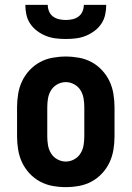

<svg xmlns="http://www.w3.org/2000/svg" viewBox="-20 -760 540 788"><path d="M250 8Q223 8 195.5 3Q168 -2 144 -15Q120 -28 101 -48.5Q82 -69 70.5 -93.5Q59 -118 54.5 -145.5Q50 -173 50 -200V-320Q50 -347 54.5 -374.5Q59 -402 70.5 -426.5Q82 -451 101 -471.5Q120 -492 144 -505Q168 -518 195.5 -523Q223 -528 250 -528Q277 -528 304.5 -523Q332 -518 356 -505Q380 -492 399 -471.5Q418 -451 429.5 -426.5Q441 -402 445.5 -374.5Q450 -347 450 -320V-200Q450 -173 445.5 -145.5Q441 -118 429.5 -93.5Q418 -69 399 -48.5Q380 -28 356 -15Q332 -2 304.5 3Q277 8 250 8ZM250 -97Q268 -97 284.5 -106Q301 -115 310.5 -130.5Q320 -146 323 -164Q326 -182 326 -200V-320Q326 -338 323 -356Q320 -374 310.5 -389.5Q301 -405 284.5 -414Q268 -423 250 -423Q232 -423 215.5 -414Q199 -405 189.5 -389.5Q180 -374 177 -356Q174 -338 174 -320V-200Q174 -182 177 -164Q180 -146 189.5 -130.5Q199 -115 215.5 -106Q232 -97 250 -97ZM250 -600Q229 -600 208.5 -602.5Q188 -605 169 -612.5Q150 -620 133 -632.5Q116 -645 104.5 -662Q93 -679 88.5 -699Q84 -719 84 -740H176Q176 -726 181.5 -713Q187 -700 198 -692Q209 -684 222.5 -681Q236 -678 250 -678Q264 -678 277.5 -681Q291 -684 302 -692Q313 -700 318.5 -713Q324 -726 324 -740H416Q416 -719 411.5 -699Q407 -679 395.5 -662Q384 -645 367 -632.5Q350 -620 331 -612.5Q312 -605 291.5 -602.5Q271 -600 250 -600Z"/></svg>

Font: Iosevka Curly Extrabold
Style: Regular
Weight: 800
Monospace: yes
Designer: Belleve Invis
Foundry: Belleve Invis
Version: Version 22.1.2; ttfautohint (v1.8.4)